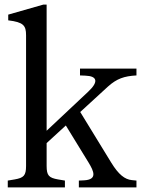

<svg xmlns="http://www.w3.org/2000/svg" viewBox="-20 -820 626 840"><path d="M14 0H264V-30L234 -35C194 -42 184 -52 184 -94V-194L268 -271L368 -108C391 -70 407 -34 347 -31L325 -30V0H577V-30L557 -32C526 -35 499 -56 467 -108L331 -330L452 -441C491 -476 523 -487 577 -490V-520H330V-490L354 -489C406 -487 412 -462 366 -419L184 -248V-800H170L16 -756V-731C83 -723 94 -708 94 -666V-94C94 -52 84 -42 44 -35L14 -30Z"/></svg>

Font: Hedvig Letters Serif 24pt
Style: Regular
Weight: 400
Designer: Alexander Örn & Tor Weibull
Foundry: Kanon Foundry
Version: Version 1.000